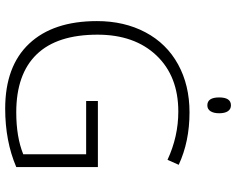

<svg xmlns="http://www.w3.org/2000/svg" viewBox="-102 -764 876 711"><g transform="rotate(90 335.5 -409.0)"><path d="M354.5 -334H599.1V-31.7Q502.9 9.3 382.8 9.3Q225.6 9.3 142.1 -79.6Q58.6 -168.5 58.6 -330.6Q58.6 -431.6 100.1 -510Q141.6 -588.4 218.8 -630.9Q295.9 -673.3 396.5 -673.3Q504.9 -673.3 590.8 -633.3L572.3 -591.8Q486.3 -631.8 393.6 -631.8Q262.7 -631.8 185.8 -550.8Q108.9 -469.7 108.9 -332.5Q108.9 -182.6 181.9 -107.2Q254.9 -31.7 396.5 -31.7Q487.8 -31.7 551.8 -57.6V-290.5H354.5ZM341.3 -783.2Q341.3 -826.7 370.6 -826.7Q384.8 -826.7 392.3 -815.4Q399.9 -804.2 399.9 -783.2Q399.9 -762.7 392.3 -751Q384.8 -739.3 370.6 -739.3Q341.3 -739.3 341.3 -783.2Z"/></g></svg>

Font: Bpm'online Open Sans Light
Style: Regular
Weight: 300
Foundry: Ascender Corporation
Version: Version 1.10